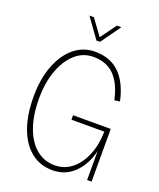

<svg xmlns="http://www.w3.org/2000/svg" viewBox="-167 -1014 933 1130"><g transform="rotate(20 300.0 -449.0)"><path d="M300 16Q222 16 165.5 -29Q109 -74 78.5 -157Q48 -240 48 -354Q48 -465 80 -548.5Q112 -632 168.5 -679Q225 -726 300 -726Q395 -726 453.5 -668.5Q512 -611 536 -500L502 -496Q481 -594 432 -644Q383 -694 300 -694Q236 -694 187 -650.5Q138 -607 110 -530.5Q82 -454 82 -354Q82 -251 109 -175Q136 -99 185.5 -57.5Q235 -16 302 -16Q362 -16 408 -52.5Q454 -89 481 -153.5Q508 -218 510 -302H304V-330H540V0H512V-181Q491 -93 435.5 -38.5Q380 16 300 16ZM194 -914H222L294 -815L366 -914H394L305 -790H283Z"/></g></svg>

Font: Geist Mono Thin
Style: Regular
Weight: 100
Monospace: yes
Designer: Basement.studio, Andrés Briganti, Mateo Zaragoza
Foundry: Basement.studio, Vercel, Andrés Briganti, Guido Ferreyra, Mateo Zaragoza
Version: Version 1.500; ttfautohint (v1.8.4.7-5d5b)